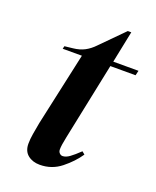

<svg xmlns="http://www.w3.org/2000/svg" viewBox="-122 -691 635 780"><g transform="rotate(20 195.5 -301.5)"><path d="M144 15Q113 15 92.5 -1.5Q72 -18 72 -50Q72 -70 76 -93.5Q80 -117 85 -144L154 -460H71L74 -472L110 -476Q138 -479 159 -490Q180 -501 199 -521L295 -618H310L282 -481H391L386 -460H277L208 -127Q204 -108 202 -94.5Q200 -81 200 -72Q200 -62 206 -56Q212 -50 219 -50Q233 -50 249 -61.5Q265 -73 289 -96L301 -86Q276 -49 236 -17Q196 15 144 15Z"/></g></svg>

Font: DM Serif Display
Style: Italic
Weight: 400
Italic angle: -12°
Designer: Colophon Foundry, Frank Grießhammer
Foundry: Colophon Foundry
Version: Version 5.100; ttfautohint (v1.8.2)